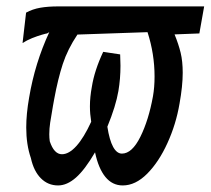

<svg xmlns="http://www.w3.org/2000/svg" viewBox="-20 -569 658 600"><path d="M76.5 -75Q62 -117 62 -170.5Q62 -213 71 -264Q89 -371.5 134 -468.5L127 -464.5Q125 -464.5 111 -460.5Q97 -456.5 80.2 -449.8Q63.5 -443 50.5 -434.5L61.5 -529.5Q81.5 -540.5 105.8 -544.8Q130 -549 162 -549H618L603 -464.5L525.5 -461.5Q538 -431 544.5 -404.2Q551 -377.5 551 -341.5Q551 -300.5 541 -245Q530 -180.5 503.2 -121.8Q476.5 -63 440 -26.2Q403.5 10.5 363.5 10.5Q331 10.5 309.2 -16.2Q287.5 -43 277 -93Q245.5 -39 217.5 -14.2Q189.5 10.5 161.5 10.5Q130 10.5 107.8 -11.8Q85.5 -34 76.5 -75ZM265 -188.5Q261 -213.5 261 -236.5Q261 -265.5 267 -297.5Q275 -348.5 302.5 -407L355.5 -399Q356.5 -375 356.5 -363.5Q356.5 -323 350 -284.5Q342 -237.5 315.5 -173Q322 -131 333.5 -110Q345 -89 361 -89Q392.5 -89 418.5 -141.2Q444.5 -193.5 458 -268Q463 -296 463 -330Q463 -400.5 441 -468.5L222 -461Q191.5 -415.5 176.2 -369Q161 -322.5 149.5 -260L145.5 -238Q139.5 -204.5 136.8 -185.8Q134 -167 134 -149.5Q134 -138 135.5 -127.5Q149 -87 173.5 -87Q195.5 -87 218.8 -112.8Q242 -138.5 265 -188.5Z"/></svg>

Font: JuliaMono SemiBoldItalic
Style: Regular
Weight: 600
Italic angle: -9°
Monospace: yes
Designer: cormullion
Foundry: corm
Version: Version 0.049; ttfautohint (v1.8.4)